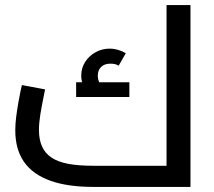

<svg xmlns="http://www.w3.org/2000/svg" viewBox="-20 -734 841 754"><path d="M346 0Q245 0 177 -24.5Q109 -49 74.5 -98Q40 -147 40 -223Q40 -247 43.5 -274.5Q47 -302 51.5 -328Q56 -354 60 -373Q64 -392 66 -400L157 -383Q154 -367 148.5 -340Q143 -313 138 -282Q133 -251 133 -223Q133 -186 145 -159Q157 -132 182.5 -115Q208 -98 248.5 -90.5Q289 -83 348 -83H682L634 -45V-714H728V0ZM334 -355Q317 -376 308 -395.5Q299 -415 299 -437Q299 -467 314.5 -491Q330 -515 355.5 -529Q381 -543 410 -543Q427 -543 444 -538Q461 -533 474 -525L446 -476Q438 -481 430 -482.5Q422 -484 414 -484Q390 -484 377 -471Q364 -458 364 -437Q364 -424 369 -412.5Q374 -401 385 -387ZM279 -353V-411H488V-353Z"/></svg>

Font: Cairo Play SemiBold
Style: Regular
Weight: 600
Designer: Mohamed Gaber, Accademia di Belle Arti di Urbino
Foundry: Kief Type Foundry, Accademia di Belle Arti di Urbino
Version: Version 3.130;gftools[0.9.24]